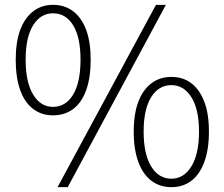

<svg xmlns="http://www.w3.org/2000/svg" viewBox="-20 -761 928 794"><path d="M199 -284Q152 -284 117 -310.5Q82 -337 63.5 -388.5Q45 -440 45 -514Q45 -587 63.5 -637Q82 -687 117 -714Q152 -741 199 -741Q248 -741 283 -714Q318 -687 336.5 -637Q355 -587 355 -514Q355 -440 336.5 -388.5Q318 -337 283 -310.5Q248 -284 199 -284ZM199 -319Q252 -319 282.5 -370Q313 -421 313 -514Q313 -607 282.5 -656.5Q252 -706 199 -706Q148 -706 117 -656.5Q86 -607 86 -514Q86 -421 117 -370Q148 -319 199 -319ZM218 13 625 -741H666L260 13ZM689 13Q641 13 606 -13.5Q571 -40 552 -91.5Q533 -143 533 -217Q533 -290 552 -340Q571 -390 606 -416.5Q641 -443 689 -443Q737 -443 771.5 -416.5Q806 -390 825 -340Q844 -290 844 -217Q844 -143 825 -91.5Q806 -40 771.5 -13.5Q737 13 689 13ZM689 -22Q740 -22 771.5 -73Q803 -124 803 -217Q803 -309 771.5 -359Q740 -409 689 -409Q636 -409 605 -359Q574 -309 574 -217Q574 -124 605 -73Q636 -22 689 -22Z"/></svg>

Font: Noto Sans SC Thin ExtraLight
Style: Regular
Weight: 250
Version: Version 2.004-H2;hotconv 1.0.118;makeotfexe 2.5.65603